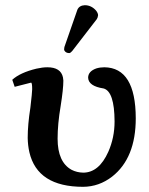

<svg xmlns="http://www.w3.org/2000/svg" viewBox="-20 -702 570 734"><path d="M304.2 -682.1Q329.1 -682.1 347.2 -661.6Q354.5 -652.3 355 -644Q354 -634.8 350.1 -628.9L255.9 -506.8Q249.5 -499.5 245.1 -499Q231 -499 225.6 -509.8Q225.1 -511.7 225.1 -513.2Q225.6 -519 226.1 -522L275.9 -665Q283.2 -681.2 304.2 -682.1ZM499 -250Q499 -97.7 408.7 -26.9Q358.9 11.7 297.9 12.2Q123 12.2 92.3 -120.1Q86.4 -146 85.9 -174.8Q85.9 -225.6 96.2 -291Q103 -349.6 103 -360.8Q103 -384.8 99.1 -386.2L36.1 -370.1L26.9 -397Q56.6 -424.3 119.1 -439.5Q142.6 -444.8 161.1 -444.8Q212.4 -444.8 220.7 -406.2Q221.7 -399.9 222.2 -394Q222.2 -361.8 211.9 -296.9Q200.2 -228 200.2 -171.9Q200.2 -82 253.9 -52.7Q273.9 -42.5 297.9 -42Q358.4 -42 394 -121.6Q418 -175.8 418 -237.8Q417.5 -352.5 376 -363.8Q318.4 -372.6 316.9 -404.8Q316.9 -429.2 348.1 -440.4Q362.3 -444.8 378.9 -444.8Q498.5 -443.4 499 -250Z"/></svg>

Font: Linux Libertine O
Style: Semibold
Weight: 700
Designer: Philipp H. Poll
Foundry: Philipp H. Poll
Version: Version 5.0.0